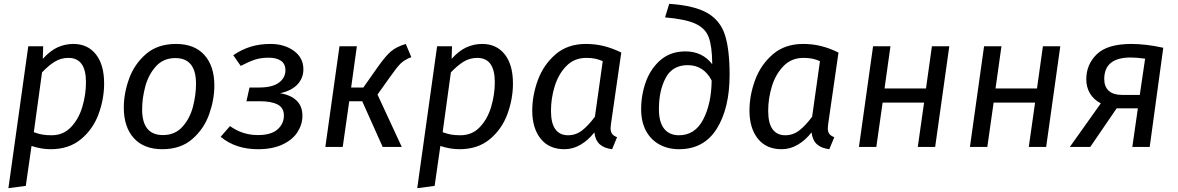

<svg xmlns="http://www.w3.org/2000/svg" viewBox="-20 -769 6166 1005"><path d="M128 -527H206L204 -461Q243 -504 282 -521.5Q321 -539 364 -539Q439 -539 482 -484.5Q525 -430 525 -332Q525 -251 496 -172Q467 -93 404 -40.5Q341 12 245 12Q196 12 145 -5L115 204L24 216ZM430 -339Q430 -466 338 -466Q299 -466 266.5 -446Q234 -426 200 -390L157 -77Q182 -68 202 -64.5Q222 -61 250 -61Q311 -61 351.5 -103.5Q392 -146 411 -210Q430 -274 430 -339Z M628 -206Q628 -280 655.5 -356.5Q683 -433 744 -486Q805 -539 901 -539Q998 -539 1050 -481Q1102 -423 1102 -321Q1102 -248 1075 -171.5Q1048 -95 987 -41.5Q926 12 830 12Q733 12 680.5 -46Q628 -104 628 -206ZM1006 -331Q1006 -465 898 -465Q835 -465 796 -421.5Q757 -378 740.5 -316.5Q724 -255 724 -196Q724 -62 833 -62Q896 -62 935 -105.5Q974 -149 990 -210.5Q1006 -272 1006 -331Z M1568 -406Q1568 -360 1537 -327Q1506 -294 1446 -281Q1502 -272 1532.5 -242.5Q1563 -213 1563 -163Q1563 -118 1537.5 -78Q1512 -38 1459.5 -13Q1407 12 1330 12Q1213 12 1135 -53L1184 -109Q1249 -62 1330 -62Q1399 -62 1432.5 -91.5Q1466 -121 1466 -164Q1466 -205 1433 -222Q1400 -239 1341 -239H1270L1286 -311H1337Q1406 -311 1440 -336.5Q1474 -362 1474 -401Q1474 -435 1450.5 -451Q1427 -467 1387 -467Q1344 -467 1312 -456Q1280 -445 1240 -424L1201 -480Q1245 -510 1292 -524.5Q1339 -539 1396 -539Q1468 -539 1518 -503Q1568 -467 1568 -406Z M2133 -470Q2097 -456 2077 -436.5Q2057 -417 2020 -364L1956 -274L2083 0H1983L1876 -239H1808L1774 0H1683L1757 -527H1848L1818 -311H1882L1958 -419Q1999 -477 2027 -500.5Q2055 -524 2104 -539Z M2268 -527H2346L2344 -461Q2383 -504 2422 -521.5Q2461 -539 2504 -539Q2579 -539 2622 -484.5Q2665 -430 2665 -332Q2665 -251 2636 -172Q2607 -93 2544 -40.5Q2481 12 2385 12Q2336 12 2285 -5L2255 204L2164 216ZM2570 -339Q2570 -466 2478 -466Q2439 -466 2406.5 -446Q2374 -426 2340 -390L2297 -77Q2322 -68 2342 -64.5Q2362 -61 2390 -61Q2451 -61 2491.5 -103.5Q2532 -146 2551 -210Q2570 -274 2570 -339Z M3232 -494 3178 -120Q3176 -104 3176 -98Q3176 -80 3183.5 -69Q3191 -58 3210 -51L3184 12Q3142 7 3119 -14Q3096 -35 3091 -76Q3059 -35 3019 -11.5Q2979 12 2934 12Q2854 12 2810 -43Q2766 -98 2766 -190Q2766 -270 2795.5 -350Q2825 -430 2888 -484.5Q2951 -539 3047 -539Q3096 -539 3140.5 -528Q3185 -517 3232 -494ZM2864 -189Q2864 -124 2887 -92.5Q2910 -61 2953 -61Q2994 -61 3026.5 -86Q3059 -111 3094 -158L3135 -449Q3114 -458 3094.5 -462Q3075 -466 3049 -466Q2986 -466 2944.5 -423.5Q2903 -381 2883.5 -317.5Q2864 -254 2864 -189Z M3336 -197Q3336 -274 3361.5 -343Q3387 -412 3439 -456Q3491 -500 3568 -500Q3656 -500 3708 -433V-439Q3707 -528 3689.5 -574.5Q3672 -621 3620 -645Q3568 -669 3461 -678L3483 -749Q3615 -740 3682.5 -701Q3750 -662 3774.5 -586.5Q3799 -511 3799 -377Q3799 -203 3732 -95.5Q3665 12 3534 12Q3477 12 3432 -12.5Q3387 -37 3361.5 -84Q3336 -131 3336 -197ZM3705 -348Q3663 -428 3580 -428Q3500 -428 3464.5 -361.5Q3429 -295 3429 -198Q3429 -129 3456.5 -95Q3484 -61 3534 -61Q3618 -61 3661 -144Q3704 -227 3705 -348Z M4369 -494 4315 -120Q4313 -104 4313 -98Q4313 -80 4320.5 -69Q4328 -58 4347 -51L4321 12Q4279 7 4256 -14Q4233 -35 4228 -76Q4196 -35 4156 -11.5Q4116 12 4071 12Q3991 12 3947 -43Q3903 -98 3903 -190Q3903 -270 3932.5 -350Q3962 -430 4025 -484.5Q4088 -539 4184 -539Q4233 -539 4277.5 -528Q4322 -517 4369 -494ZM4001 -189Q4001 -124 4024 -92.5Q4047 -61 4090 -61Q4131 -61 4163.5 -86Q4196 -111 4231 -158L4272 -449Q4251 -458 4231.5 -462Q4212 -466 4186 -466Q4123 -466 4081.5 -423.5Q4040 -381 4020.5 -317.5Q4001 -254 4001 -189Z M4817 -232H4600L4567 0H4476L4550 -527H4641L4610 -306H4827L4858 -527H4949L4875 0H4784Z M5398 -232H5181L5148 0H5057L5131 -527H5222L5191 -306H5408L5439 -527H5530L5456 0H5365Z M6069 -519 5998 0H5907L5936 -202H5825L5687 0H5580L5742 -228Q5704 -248 5685 -280.5Q5666 -313 5666 -354Q5666 -432 5721.5 -485.5Q5777 -539 5902 -539Q5978 -539 6069 -519ZM5760 -355Q5760 -316 5783.5 -294Q5807 -272 5857 -272H5946L5974 -462Q5928 -468 5899 -468Q5760 -468 5760 -355Z"/></svg>

Font: FiraGO
Style: Italic
Weight: 400
Italic angle: -8°
Designer: bBox Type GmbH
Foundry: bBox Type GmbH
Version: Version 1.001